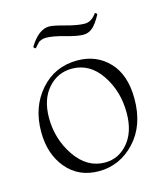

<svg xmlns="http://www.w3.org/2000/svg" viewBox="-90 -620 605 704"><g transform="rotate(-15 212.5 -268.0)"><path d="M93 -482Q93 -481 90.5 -482Q88 -483 86.5 -485Q85 -487 85 -489Q120 -546 160 -546Q176 -546 219.5 -534Q263 -522 290 -522Q315 -522 334 -549Q335 -550 337.5 -549Q340 -548 341.5 -545.5Q343 -543 342 -542Q323 -508 308 -496Q293 -484 274 -484Q252 -484 208 -496.5Q164 -509 138 -509Q128 -509 120.5 -506Q113 -503 110.5 -501Q108 -499 101 -491Q94 -483 93 -482ZM200 14Q124 14 78 -40.5Q32 -95 32 -180Q32 -274 87 -336.5Q142 -399 227 -399Q300 -399 347 -349.5Q394 -300 394 -209Q394 -108 337 -47Q280 14 200 14ZM230 -11Q282 -11 317.5 -53Q353 -95 353 -167Q353 -249 310.5 -312Q268 -375 200 -375Q146 -375 109.5 -333.5Q73 -292 73 -222Q73 -141 117.5 -76Q162 -11 230 -11Z"/></g></svg>

Font: Cormorant Upright Light
Style: Regular
Weight: 300
Designer: Christian Thalmann (Catharsis Fonts)
Foundry: Catharsis Fonts
Version: Version 3.302;PS 003.302;hotconv 1.0.88;makeotf.lib2.5.64775